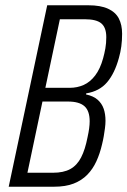

<svg xmlns="http://www.w3.org/2000/svg" viewBox="-20 -708 483 728"><path d="M13 0 159 -688H315Q361 -688 389.5 -675Q418 -662 430.5 -638Q443 -614 443 -580Q443 -555 440 -532.5Q437 -510 431 -489Q415 -430 386 -396Q357 -362 307 -354L306 -350Q334 -344 350 -330Q366 -316 373 -296Q380 -276 380 -250Q380 -237 378 -222Q376 -207 373.5 -192Q371 -177 367 -161Q359 -126 345.5 -96.5Q332 -67 311 -45.5Q290 -24 259.5 -12Q229 0 184 0ZM84 -53H181Q221 -53 246.5 -67Q272 -81 287.5 -111Q303 -141 312 -188Q316 -206 318 -221Q320 -236 320 -248Q320 -288 300 -305.5Q280 -323 238 -323H141ZM152 -375H244Q273 -375 297.5 -386Q322 -397 341 -422Q360 -447 371 -487Q376 -505 379.5 -524.5Q383 -544 383 -567Q383 -603 364.5 -619Q346 -635 302 -635H207Z"/></svg>

Font: Saira Condensed Light
Style: Italic
Weight: 300
Width: 3
Italic angle: -12°
Designer: Hector Gatti with collaboration of the Omnibus-Type team
Foundry: Omnibus-Type
Version: Version 1.101